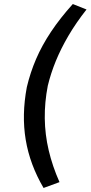

<svg xmlns="http://www.w3.org/2000/svg" viewBox="-20 -739 449 952"><path d="M196 193Q128 77 107.5 -46Q87 -169 113 -307Q130 -379 159 -446.5Q188 -514 233 -581.5Q278 -649 341 -719L409 -692Q357 -626 319.5 -562Q282 -498 257 -437Q232 -376 217 -314Q201 -232 202 -152Q203 -72 221.5 6.5Q240 85 275 164Z"/></svg>

Font: Nunito Sans 7pt SemiExpanded Medium
Style: Italic
Weight: 500
Width: 6
Italic angle: -9°
Designer: Vernon Adams
Foundry: Vernon Adams
Version: Version 3.101;gftools[0.9.27]